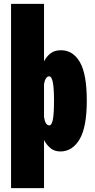

<svg xmlns="http://www.w3.org/2000/svg" viewBox="-20 -770 490 990"><path d="M37 200V-750H207V-453.5Q219.5 -478.5 240.5 -494.8Q261.5 -511 294 -511Q356.5 -511 392 -449.5Q427.5 -388 427.5 -251Q427.5 -114 390.2 -51.5Q353 11 291 11Q261.5 11 240.8 -5.8Q220 -22.5 207 -48V200ZM233.5 -376.5Q224 -376.5 217 -365.8Q210 -355 207 -337V-167Q213.5 -123.5 234 -123.5Q247 -123.5 252.8 -154.5Q258.5 -185.5 258.5 -251Q258.5 -316.5 252.2 -346.5Q246 -376.5 233.5 -376.5Z"/></svg>

Font: Trispace Condensed ExtraBold
Style: Regular
Weight: 800
Width: 3
Designer: Tyler Finck
Foundry: Etcetera Type Company
Version: Version 1.210; ttfautohint (v1.8.3)